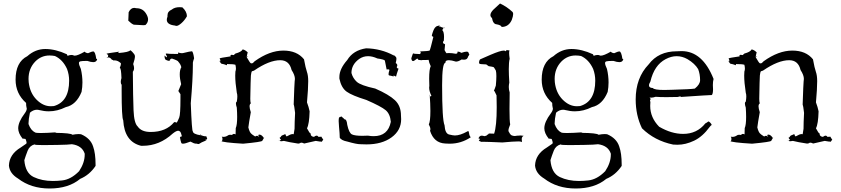

<svg xmlns="http://www.w3.org/2000/svg" viewBox="-20 -811 4805 1097"><path d="M263 266Q372 266 438 211Q491 189 526 137V128Q526 65 512 26Q497 -21 443 -44L430 -45Q413 -45 394 -41Q385 -51 295 -52L302 -55Q243 -51 213 -51Q187 -51 181 -54Q156 -66 143 -102V-107Q143 -129 151 -167Q170 -184 191 -184Q198 -184 205 -182Q232 -175 259 -175Q308 -175 356 -199Q416 -212 446 -286Q451 -313 451 -340Q451 -378 442 -417Q431 -440 431 -451Q431 -458 439 -460.5Q447 -463 479 -463Q499 -456 512 -456Q524 -456 529.5 -462Q535 -468 535 -472Q535 -475 530 -475Q524 -517 513 -517Q504 -517 483 -507Q468 -509 464 -516Q424 -493 407 -493Q403 -493 399 -495Q395 -497 388 -497Q378 -497 366 -492L362 -501Q297 -531 239 -531Q182 -531 136 -490Q69 -456 69 -356Q69 -276 129 -223Q129 -206 132 -195L133 -191Q133 -179 121 -163Q84 -114 84 -78Q84 -50 109 -19V-17Q109 -19 112 -19L126 -17Q132 -2 132 5Q132 9 128.5 11Q125 13 98 32Q33 71 31 135Q35 180 83 209Q157 266 263 266ZM282 223Q220 223 172.5 200.5Q125 178 119 104Q127 78 138 50Q149 22 177 14Q178 18 227 18Q247 18 309.5 17Q372 16 391 13Q449 21 464 67V72Q464 119 432 167Q385 215 334 220Q307 223 282 223ZM270 -204Q226 -204 188.5 -242Q151 -280 144 -341L143 -360Q143 -420 182 -460Q216 -494 263 -494Q278 -494 294 -491Q339 -470 363 -417Q375 -385 375 -350Q375 -230 288 -205Z M796 22Q891 22 967 -48Q987 -64 998 -64Q1002 -64 1008 -60Q1014 -56 1020 -30Q1019 -32 1017 -32Q1013 -32 1008 -26Q1012 -5 1016 6Q1018 10 1025 10Q1038 10 1068 -2Q1091 10 1097 10L1099 9Q1111 12 1116 12Q1135 0 1142.5 -2Q1150 -4 1163 -13H1151L1164 -17Q1160 -33 1157 -33L1153 -32Q1145 -32 1121 -41L1125 -42L1128 -41L1126 -38Q1083 -45 1082 -60Q1076 -60 1070 -221Q1082 -361 1082 -441V-453Q1083 -461 1089 -478Q1083 -518 1076 -518Q1067 -518 1027 -508Q1024 -507 1020 -507Q1011 -507 997 -511L998 -503H975Q945 -503 934 -505H931Q927 -505 927 -503Q927 -499 934 -490L932 -483L920 -494Q920 -474 927 -469.5Q934 -465 946 -463L955 -467L949 -464Q953 -476 961 -476H964Q999 -464 999 -458Q1012 -444 1016 -427Q1007 -412 1007 -386Q1007 -362 1015 -330Q1003 -299 999 -291L1011 -273V-246Q1011 -157 1004 -139.5Q997 -122 990 -110Q987 -113 979 -113H975Q929 -57 841 -57Q788 -57 767 -88Q746 -107 743 -181Q740 -255 739 -401Q746 -410 746 -422Q746 -432 741 -445Q751 -475 751 -489Q751 -496 746.5 -502Q742 -508 736 -514.5Q730 -521 724 -524Q718 -513 657 -508V-513Q657 -517 659 -517L662 -516Q589 -506 589 -504Q589 -502 598 -497L597 -486L588 -481L599 -483Q610 -483 619 -470Q628 -468 628 -466Q628 -465 623 -464Q629 -466 635 -466Q652 -466 668 -452Q671 -451 671 -446Q671 -439 664 -422H665Q672 -422 674 -365Q670 -352 670 -343Q670 -332 675 -327V-294Q675 -139 684 -124Q691 -1 786 22ZM988 -663Q999 -663 1017 -679Q1035 -695 1048 -718Q1048 -745 1022 -769L1006 -770Q978 -770 961 -756Q937 -746 937 -723V-716Q933 -706 933 -698Q933 -670 980 -665Q984 -663 988 -663ZM799 -667Q806 -667 811 -668Q826 -682 826 -700Q826 -713 817 -729Q798 -764 760 -764L747 -766Q727 -766 715 -741Q715 -721 713 -693Q730 -676 744 -670Z M1691 10Q1695 4 1702 4Q1708 4 1718 9Q1778 -4 1784 -6Q1804 -2 1809 -2Q1811 -2 1811 -3Q1813 -1 1816 -1Q1820 -1 1824 -10V-8L1827 -13Q1817 -27 1817 -29V-30L1800 -29Q1795 -36 1789 -36Q1782 -36 1774 -29Q1755 -31 1755 -46V-49H1754Q1749 -49 1734 -78Q1747 -102 1749 -175Q1744 -200 1734 -226Q1741 -304 1741 -347Q1741 -380 1733.5 -401Q1726 -422 1717 -472Q1677 -522 1599 -522Q1520 -522 1435 -461Q1425 -449 1419 -449Q1418 -449 1413.5 -449.5Q1409 -450 1388 -487L1398 -488Q1398 -487 1389 -484Q1394 -511 1396 -511L1397 -509Q1387 -523 1367 -529Q1359 -514 1325 -505L1315 -496H1316Q1308 -498 1304 -498Q1297 -498 1297 -493L1298 -489Q1235 -480 1235 -477Q1235 -475 1238 -471L1239 -463Q1239 -460 1238 -460Q1235 -460 1230 -467Q1243 -446 1248 -446H1250Q1255 -446 1277 -438L1276 -437L1277 -445Q1313 -445 1325 -441Q1328 -429 1328 -419Q1328 -410 1325 -402Q1324 -392 1324 -379Q1324 -340 1333 -281Q1336 -273 1336 -260Q1336 -247 1333 -230Q1328 -228 1328 -220Q1328 -211 1333 -196Q1335 -166 1335 -143Q1335 -97 1327 -79L1326 -43Q1321 -46 1316 -46Q1310 -46 1306 -40L1295 -41Q1286 -41 1282 -37Q1270 -29 1257 -29L1247 -30Q1251 -26 1251 -19Q1251 -4 1245 -4Q1244 -4 1242 -6Q1251 3 1369 10Q1475 0 1478.5 -6.5Q1482 -13 1488 -23L1491 -28L1488 -22Q1476 -41 1463 -42Q1456 -42 1456 -38Q1456 -34 1462 -27Q1454 -35 1448 -35Q1443 -35 1438 -31Q1418 -44 1417 -46Q1406 -54 1399 -83Q1402 -109 1413 -170Q1406 -191 1406 -203Q1406 -216 1413 -220Q1410 -230 1410 -246Q1412 -360 1413.5 -379.5Q1415 -399 1421 -406V-405Q1421 -404 1422 -404L1432 -408Q1518 -467 1581 -467Q1633 -467 1646 -411Q1665 -382 1665 -360Q1665 -358 1663.5 -345.5Q1662 -333 1658 -214Q1661 -209 1666 -166Q1663 -110 1663 -75Q1659 -55 1658 -44Q1656 -45 1652 -45Q1641 -45 1619 -32H1618Q1614 -32 1610 -45L1599 -40Q1595 -39 1591 -37Q1587 -35 1583 -27Q1578 -26 1578 -24Q1578 -23 1579.5 -19.5Q1581 -16 1586 -14Q1580 -7 1577 -7Q1573 -7 1572 -13Q1575 -4 1588 -4Q1594 -4 1602 -6Q1628 1 1687 10Q1688 5 1689 5Z M2074 14Q2162 14 2217 -26Q2272 -66 2272 -130L2271 -151Q2271 -206 2236.5 -238.5Q2202 -271 2124 -305Q2041 -323 2018.5 -343.5Q1996 -364 1988 -394Q1988 -442 2032 -474Q2055 -490 2083 -490Q2108 -490 2136 -477Q2177 -471 2179 -464.5Q2181 -458 2189 -414L2197 -415Q2204 -415 2205 -411Q2200 -395 2200 -387Q2200 -380 2206 -379.5Q2212 -379 2229 -374V-376Q2229 -378 2224 -379Q2225 -378 2234 -378Q2239 -374 2242 -374Q2244 -374 2244 -377.5Q2244 -381 2257 -419Q2247 -421 2247 -427Q2247 -430 2249 -433L2250 -438Q2250 -445 2241 -451Q2245 -467 2245 -475Q2245 -480 2243 -484Q2241 -488 2226 -500Q2233 -494 2233 -493L2230 -494Q2158 -533 2072 -535Q1998 -524 1964 -468Q1919 -417 1919 -371V-362Q1930 -309 1961 -287Q1992 -265 2073 -240Q2158 -203 2183.5 -181.5Q2209 -160 2213 -115Q2197 -33 2115 -33Q2100 -33 2082 -36L2051 -35Q2008 -35 1991 -43Q1974 -51 1964 -98Q1961 -129 1950 -129H1949Q1946 -133 1930 -146Q1920 -140 1917 -140Q1917 -142 1921 -147Q1915 -141 1915 -119Q1915 -106 1917 -87Q1921 -45 1921 -30V-25Q1929 -9 1965 -2Q2017 13 2039 13Z M2549 10Q2615 10 2670 -27Q2662 -33 2660 -50Q2659 -62 2654 -62L2650 -60Q2609 -37 2579 -37Q2569 -37 2546 -42.5Q2523 -48 2520 -95Q2506 -127 2506 -324Q2506 -452 2525 -452V-455Q2525 -467 2545 -467Q2559 -467 2585 -459Q2599 -459 2617 -471L2630 -470Q2643 -470 2648.5 -476Q2654 -482 2655 -491Q2655 -489 2656 -489Q2657 -489 2658 -493Q2659 -497 2662 -500Q2660 -501 2656 -512Q2654 -516 2646 -516Q2636 -516 2616 -509Q2606 -516 2598 -516L2593 -515L2594 -511Q2594 -504 2583 -504Q2562 -508 2544 -508L2531 -507Q2528 -509 2520 -525L2523 -558L2513 -563L2516 -560Q2511 -564 2511 -569Q2511 -574 2516 -579L2517 -600Q2517 -630 2507 -639Q2514 -654 2518 -654Q2519 -654 2520 -650L2487 -661Q2488 -663 2489 -663Q2493 -663 2499 -657Q2494 -665 2488 -665L2482 -663Q2474 -663 2465 -652.5Q2456 -642 2447 -608Q2447 -607 2451 -602V-603L2456 -600Q2438 -527 2435.5 -523Q2433 -519 2378 -517Q2384 -516 2384 -512Q2384 -508 2380 -502Q2344 -503 2341 -506H2340Q2339 -506 2330 -478Q2332 -462 2340 -462Q2346 -462 2364 -477Q2372 -469 2372 -468L2370 -469Q2381 -467 2387 -467L2394 -468H2409Q2422 -468 2429 -469Q2431 -453 2441 -433Q2432 -415 2432 -361L2433 -321Q2432 -316 2432 -310Q2432 -290 2445 -263Q2440 -260 2437 -260Q2434 -260 2434 -265L2435 -272Q2439 -216 2439 -177Q2439 -117 2430 -100Q2439 -84 2439 -73Q2439 -68 2437 -64Q2459 6 2524 9Z M2850 3Q2915 -3 2941 -3Q2955 -3 2957 -1Q2959 1 2960 1Q2962 1 2962 -5L2961 -16Q2961 -30 2972 -35Q2960 -37 2954 -37L2941 -36H2935Q2927 -34 2920 -34Q2914 -34 2905 -37Q2896 -40 2888 -57Q2885 -59 2885 -65Q2885 -76 2895 -100Q2891 -119 2891 -188L2892 -283Q2887 -298 2887 -314Q2887 -326 2890 -339Q2887 -385 2887 -416Q2887 -457 2892 -475Q2889 -496 2889 -508Q2889 -518 2891 -523Q2875 -524 2875 -526L2870 -518Q2866 -522 2858 -522Q2839 -522 2783 -498Q2727 -474 2723.5 -472Q2720 -470 2718 -461L2717 -454Q2717 -450 2719.5 -447Q2722 -444 2758 -443L2772 -433Q2798 -429 2798 -428H2799Q2802 -428 2813 -408Q2816 -397 2816 -376Q2816 -354 2813 -322Q2806 -300 2802 -293Q2805 -293 2817 -266L2818 -199Q2818 -89 2803 -47Q2802 -48 2773 -48Q2771 -43 2763 -40Q2761 -35 2748 -33Q2738 -36 2732 -36Q2725 -36 2720 -31Q2715 -26 2714 -19H2716Q2722 -19 2722 -17Q2722 -14 2716 -9V-8Q2716 -6 2731 0H2730Q2730 -1 2738 -1Q2762 -1 2850 3ZM2846 -657Q2886 -657 2904 -697Q2912 -719 2912 -731Q2912 -739 2908 -743Q2876 -773 2837 -791L2798 -755Q2782 -738 2782 -725Q2782 -715 2791 -708Q2797 -673 2818 -672Q2844 -667 2846 -657Z M3269 266Q3378 266 3444 211Q3497 189 3532 137V128Q3532 65 3518 26Q3503 -21 3449 -44L3436 -45Q3419 -45 3400 -41Q3391 -51 3301 -52L3308 -55Q3249 -51 3219 -51Q3193 -51 3187 -54Q3162 -66 3149 -102V-107Q3149 -129 3157 -167Q3176 -184 3197 -184Q3204 -184 3211 -182Q3238 -175 3265 -175Q3314 -175 3362 -199Q3422 -212 3452 -286Q3457 -313 3457 -340Q3457 -378 3448 -417Q3437 -440 3437 -451Q3437 -458 3445 -460.5Q3453 -463 3485 -463Q3505 -456 3518 -456Q3530 -456 3535.5 -462Q3541 -468 3541 -472Q3541 -475 3536 -475Q3530 -517 3519 -517Q3510 -517 3489 -507Q3474 -509 3470 -516Q3430 -493 3413 -493Q3409 -493 3405 -495Q3401 -497 3394 -497Q3384 -497 3372 -492L3368 -501Q3303 -531 3245 -531Q3188 -531 3142 -490Q3075 -456 3075 -356Q3075 -276 3135 -223Q3135 -206 3138 -195L3139 -191Q3139 -179 3127 -163Q3090 -114 3090 -78Q3090 -50 3115 -19V-17Q3115 -19 3118 -19L3132 -17Q3138 -2 3138 5Q3138 9 3134.5 11Q3131 13 3104 32Q3039 71 3037 135Q3041 180 3089 209Q3163 266 3269 266ZM3288 223Q3226 223 3178.5 200.5Q3131 178 3125 104Q3133 78 3144 50Q3155 22 3183 14Q3184 18 3233 18Q3253 18 3315.5 17Q3378 16 3397 13Q3455 21 3470 67V72Q3470 119 3438 167Q3391 215 3340 220Q3313 223 3288 223ZM3276 -204Q3232 -204 3194.5 -242Q3157 -280 3150 -341L3149 -360Q3149 -420 3188 -460Q3222 -494 3269 -494Q3284 -494 3300 -491Q3345 -470 3369 -417Q3381 -385 3381 -350Q3381 -230 3294 -205Z M3851 16Q3897 16 3945.5 -7Q3994 -30 4035 -86Q4040 -93 4045 -96L4046 -98Q4046 -101 4039 -109Q4032 -117 4028 -117Q4026 -117 4023 -114Q4020 -111 4010 -106Q3962 -46 3883 -46Q3816 -46 3746 -87Q3695 -139 3695 -206L3696 -227Q3694 -234 3694 -238Q3694 -243 3698 -243Q3696 -251 3691 -254L3700 -253Q3711 -253 3726 -258Q3749 -256 3787 -256L3853 -257Q3862 -260 3866 -260Q3870 -260 3870 -258V-257Q4031 -268 4046 -268H4047Q4054 -275 4054 -301L4053 -325Q4053 -345 4057 -360Q3994 -519 3874 -519L3847 -518Q3742 -518 3686 -443Q3612 -366 3612 -243Q3612 -152 3648 -78Q3720 -7 3826 15ZM3775 -297Q3718 -297 3710 -308Q3688 -309 3688 -323Q3688 -332 3696 -345Q3718 -439 3783 -473Q3815 -490 3846 -490Q3878 -490 3908 -473Q3950 -448 3969 -416Q3980 -387 3980 -353Q3980 -329 3950 -305Q3929 -301 3818 -298Z M4599 10Q4603 4 4610 4Q4616 4 4626 9Q4686 -4 4692 -6Q4712 -2 4717 -2Q4719 -2 4719 -3Q4721 -1 4724 -1Q4728 -1 4732 -10V-8L4735 -13Q4725 -27 4725 -29V-30L4708 -29Q4703 -36 4697 -36Q4690 -36 4682 -29Q4663 -31 4663 -46V-49H4662Q4657 -49 4642 -78Q4655 -102 4657 -175Q4652 -200 4642 -226Q4649 -304 4649 -347Q4649 -380 4641.5 -401Q4634 -422 4625 -472Q4585 -522 4507 -522Q4428 -522 4343 -461Q4333 -449 4327 -449Q4326 -449 4321.5 -449.5Q4317 -450 4296 -487L4306 -488Q4306 -487 4297 -484Q4302 -511 4304 -511L4305 -509Q4295 -523 4275 -529Q4267 -514 4233 -505L4223 -496H4224Q4216 -498 4212 -498Q4205 -498 4205 -493L4206 -489Q4143 -480 4143 -477Q4143 -475 4146 -471L4147 -463Q4147 -460 4146 -460Q4143 -460 4138 -467Q4151 -446 4156 -446H4158Q4163 -446 4185 -438L4184 -437L4185 -445Q4221 -445 4233 -441Q4236 -429 4236 -419Q4236 -410 4233 -402Q4232 -392 4232 -379Q4232 -340 4241 -281Q4244 -273 4244 -260Q4244 -247 4241 -230Q4236 -228 4236 -220Q4236 -211 4241 -196Q4243 -166 4243 -143Q4243 -97 4235 -79L4234 -43Q4229 -46 4224 -46Q4218 -46 4214 -40L4203 -41Q4194 -41 4190 -37Q4178 -29 4165 -29L4155 -30Q4159 -26 4159 -19Q4159 -4 4153 -4Q4152 -4 4150 -6Q4159 3 4277 10Q4383 0 4386.5 -6.5Q4390 -13 4396 -23L4399 -28L4396 -22Q4384 -41 4371 -42Q4364 -42 4364 -38Q4364 -34 4370 -27Q4362 -35 4356 -35Q4351 -35 4346 -31Q4326 -44 4325 -46Q4314 -54 4307 -83Q4310 -109 4321 -170Q4314 -191 4314 -203Q4314 -216 4321 -220Q4318 -230 4318 -246Q4320 -360 4321.5 -379.5Q4323 -399 4329 -406V-405Q4329 -404 4330 -404L4340 -408Q4426 -467 4489 -467Q4541 -467 4554 -411Q4573 -382 4573 -360Q4573 -358 4571.5 -345.5Q4570 -333 4566 -214Q4569 -209 4574 -166Q4571 -110 4571 -75Q4567 -55 4566 -44Q4564 -45 4560 -45Q4549 -45 4527 -32H4526Q4522 -32 4518 -45L4507 -40Q4503 -39 4499 -37Q4495 -35 4491 -27Q4486 -26 4486 -24Q4486 -23 4487.5 -19.5Q4489 -16 4494 -14Q4488 -7 4485 -7Q4481 -7 4480 -13Q4483 -4 4496 -4Q4502 -4 4510 -6Q4536 1 4595 10Q4596 5 4597 5Z"/></svg>

Font: Xiaobo Songti 小帛宋体
Style: Regular
Weight: 400
Version: Version 1.501;March 17, 2024;FontCreator 14.0.0.2814 64-bit